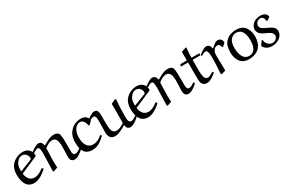

<svg xmlns="http://www.w3.org/2000/svg" viewBox="119 -1729 4293 2865"><g transform="rotate(-30 2265.0 -296.0)"><path d="M163.1 -396Q136.2 -367.2 126.7 -334.5Q117.2 -301.8 117.2 -259.8Q117.2 -253.9 119.1 -242.2L123 -237.8L325.2 -317.9Q337.9 -322.3 337.9 -344.2Q337.9 -378.4 312.3 -408.2Q286.6 -438 247.1 -438Q197.3 -438 163.1 -396ZM402.8 -318.8 121.1 -196.8Q123.5 -171.4 131.6 -147.9Q139.6 -124.5 154.3 -103Q168.9 -81.5 193.6 -68.8Q218.3 -56.2 250 -56.2Q316.9 -56.2 403.8 -124L415 -122.1L428.2 -104Q304.2 12.2 200.2 12.2Q161.6 12.2 131.8 -2Q102.1 -16.1 84 -38.8Q65.9 -61.5 54.4 -93.8Q43 -126 38.6 -157.7Q34.2 -189.5 34.2 -226.1Q34.2 -329.6 85 -388.2Q121.6 -431.2 173.3 -454.6Q225.1 -478 282.2 -478Q345.7 -478 384.8 -438.5Q423.8 -398.9 423.8 -339.8Q423.8 -334 420.4 -329.8Q417 -325.7 413.8 -324Q410.6 -322.3 402.8 -318.8Z M612.8 -18.1 542.5 5.9 527.8 -1Q536.6 -229.5 536.6 -297.9Q536.6 -356.4 529.5 -384.8Q522.5 -413.1 499.5 -413.1Q489.7 -413.1 476.6 -407.7Q463.4 -402.3 453.1 -396.2Q442.9 -390.1 424.8 -377.9L407.7 -399.9Q437.5 -421.4 454.3 -433.1Q471.2 -444.8 498.3 -458Q525.4 -471.2 542.5 -471.2Q577.1 -471.2 593.5 -452.9Q609.9 -434.6 614.7 -402.8L622.6 -397Q676.8 -429.7 722.7 -449.5Q768.6 -469.2 811.5 -469.2Q863.3 -469.2 888.7 -439.9Q897.9 -428.7 902.6 -392.8Q907.2 -356.9 908 -329.6Q908.7 -302.2 908.7 -255.9Q908.7 -137.2 909.7 -125Q912.1 -78.1 929.2 -66.9Q939 -60.1 956.5 -60.1Q984.4 -60.1 1036.6 -100.1H1049.8L1058.6 -79.1Q1020.5 -41.5 977.8 -15.9Q935.1 9.8 901.4 9.8Q829.6 9.8 829.6 -78.1L834.5 -249Q834.5 -329.6 814.7 -369.9Q794.9 -410.2 744.6 -410.2Q692.4 -410.2 615.7 -349.1Q609.4 -193.8 609.4 -116.2Q609.4 -87.9 612.8 -18.1Z M1417.5 -113.8 1428.2 -96.2Q1374 -43 1319.8 -12Q1265.6 19 1204.6 19Q1170.9 19 1143.8 11Q1116.7 2.9 1098.9 -10Q1081.1 -22.9 1068.1 -43Q1055.2 -63 1048.1 -82Q1041 -101.1 1037.1 -127Q1033.2 -152.8 1032.2 -172.1Q1031.2 -191.4 1031.2 -216.8Q1031.2 -329.6 1102.5 -402.3Q1173.8 -475.1 1284.7 -475.1Q1333 -475.1 1364.5 -447.8Q1396 -420.4 1400.4 -377L1346.7 -324.2L1329.6 -330.1Q1323.2 -379.9 1300.3 -408Q1277.3 -436 1244.6 -436Q1204.1 -436 1173.6 -407Q1143.1 -377.9 1128.7 -335.9Q1114.3 -293.9 1114.3 -248Q1114.3 -219.7 1117.4 -193.8Q1120.6 -168 1130.1 -140.4Q1139.6 -112.8 1154.8 -92.8Q1169.9 -72.8 1195.8 -59.8Q1221.7 -46.9 1255.4 -46.9Q1328.6 -46.9 1408.7 -116.2Z M2014.2 -105 2024.9 -85.9Q1994.1 -59.1 1972.4 -42Q1950.7 -24.9 1919.2 -8.5Q1887.7 7.8 1864.3 7.8Q1801.8 7.8 1794.9 -64L1787.1 -64.9Q1664.6 9.8 1599.1 9.8Q1568.4 9.8 1546.6 -1Q1524.9 -11.7 1514.2 -30.3Q1503.4 -48.8 1498.8 -68.6Q1494.1 -88.4 1494.1 -111.8Q1494.1 -128.9 1496.1 -195.1Q1498 -261.2 1498 -274.9Q1498 -340.8 1494.6 -362.8Q1491.2 -384.8 1481 -396Q1473.6 -404.8 1453.1 -404.8Q1434.1 -404.8 1382.3 -375L1369.1 -395Q1398.9 -418 1414.3 -429Q1429.7 -439.9 1457.5 -453.9Q1485.4 -467.8 1504.9 -467.8Q1544.9 -467.8 1558.6 -442.4Q1570.8 -418.9 1571.8 -342.8Q1571.8 -327.6 1571.3 -292Q1571.3 -261.2 1571.3 -244.1Q1571.3 -156.7 1577.6 -125Q1590.3 -63.5 1637.7 -53.2Q1648.9 -50.8 1661.1 -50.8Q1682.1 -50.8 1708 -60.3Q1733.9 -69.8 1749 -78.4Q1764.2 -86.9 1792 -104Q1792 -135.7 1792.5 -214.4Q1793 -293 1793 -329.1Q1793 -414.1 1792 -435.1L1869.1 -470.2L1882.3 -459Q1870.1 -314 1870.1 -181.2Q1870.1 -161.1 1870.4 -150.9Q1870.6 -140.6 1871.8 -124.3Q1873 -107.9 1876.2 -99.6Q1879.4 -91.3 1884.5 -82Q1889.6 -72.8 1898.4 -68.8Q1907.2 -64.9 1918.9 -64.9Q1949.2 -64.9 2006.3 -106.9Z M2125 -396Q2098.1 -367.2 2088.6 -334.5Q2079.1 -301.8 2079.1 -259.8Q2079.1 -253.9 2081.1 -242.2L2085 -237.8L2287.1 -317.9Q2299.8 -322.3 2299.8 -344.2Q2299.8 -378.4 2274.2 -408.2Q2248.5 -438 2209 -438Q2159.2 -438 2125 -396ZM2364.7 -318.8 2083 -196.8Q2085.4 -171.4 2093.5 -147.9Q2101.6 -124.5 2116.2 -103Q2130.9 -81.5 2155.5 -68.8Q2180.2 -56.2 2211.9 -56.2Q2278.8 -56.2 2365.7 -124L2377 -122.1L2390.1 -104Q2266.1 12.2 2162.1 12.2Q2123.5 12.2 2093.8 -2Q2064 -16.1 2045.9 -38.8Q2027.8 -61.5 2016.4 -93.8Q2004.9 -126 2000.5 -157.7Q1996.1 -189.5 1996.1 -226.1Q1996.1 -329.6 2046.9 -388.2Q2083.5 -431.2 2135.3 -454.6Q2187 -478 2244.1 -478Q2307.6 -478 2346.7 -438.5Q2385.7 -398.9 2385.7 -339.8Q2385.7 -334 2382.3 -329.8Q2378.9 -325.7 2375.7 -324Q2372.6 -322.3 2364.7 -318.8Z M2574.7 -18.1 2504.4 5.9 2489.7 -1Q2498.5 -229.5 2498.5 -297.9Q2498.5 -356.4 2491.5 -384.8Q2484.4 -413.1 2461.4 -413.1Q2451.7 -413.1 2438.5 -407.7Q2425.3 -402.3 2415 -396.2Q2404.8 -390.1 2386.7 -377.9L2369.6 -399.9Q2399.4 -421.4 2416.3 -433.1Q2433.1 -444.8 2460.2 -458Q2487.3 -471.2 2504.4 -471.2Q2539.1 -471.2 2555.4 -452.9Q2571.8 -434.6 2576.7 -402.8L2584.5 -397Q2638.7 -429.7 2684.6 -449.5Q2730.5 -469.2 2773.4 -469.2Q2825.2 -469.2 2850.6 -439.9Q2859.9 -428.7 2864.5 -392.8Q2869.1 -356.9 2869.9 -329.6Q2870.6 -302.2 2870.6 -255.9Q2870.6 -137.2 2871.6 -125Q2874 -78.1 2891.1 -66.9Q2900.9 -60.1 2918.5 -60.1Q2946.3 -60.1 2998.5 -100.1H3011.7L3020.5 -79.1Q2982.4 -41.5 2939.7 -15.9Q2897 9.8 2863.3 9.8Q2791.5 9.8 2791.5 -78.1L2796.4 -249Q2796.4 -329.6 2776.6 -369.9Q2756.8 -410.2 2706.5 -410.2Q2654.3 -410.2 2577.6 -349.1Q2571.3 -193.8 2571.3 -116.2Q2571.3 -87.9 2574.7 -18.1Z M3085.4 -582 3169.4 -610.8 3176.3 -606Q3166.5 -490.2 3165.5 -439.9L3171.4 -435.1H3299.3L3304.2 -431.2L3296.4 -404.8L3290.5 -399.9H3171.4L3165.5 -394V-205.1Q3165.5 -174.3 3168 -151.1Q3170.4 -127.9 3177.2 -104.2Q3184.1 -80.6 3199 -67.9Q3213.9 -55.2 3236.3 -55.2Q3263.2 -55.2 3327.1 -96.2L3339.4 -94.2L3346.2 -79.1Q3252.4 8.8 3182.6 8.8Q3133.8 8.8 3110.4 -22Q3094.7 -42 3091.1 -71.5Q3087.4 -101.1 3087.4 -203.1V-393.1L3081.5 -399.9H2969.2L2964.4 -404.8L2971.2 -429.2L2977.5 -435.1H3081.5L3087.4 -440.9Q3087.4 -556.2 3085.4 -582Z M3654.3 -338.9 3642.1 -344.2Q3637.7 -368.7 3625 -385.3Q3612.3 -401.9 3589.4 -401.9Q3561.5 -401.9 3542 -383.3Q3522.5 -364.7 3512.2 -339.8Q3505.9 -324.7 3504.2 -298.6Q3502.4 -272.5 3503.9 -225.3Q3505.4 -178.2 3505.4 -169.9Q3505.4 -94.2 3508.3 -18.1L3438 2.9L3423.3 -5.9Q3435.1 -145.5 3435.1 -243.2Q3435.1 -247.6 3435.1 -256.3Q3435.1 -275.4 3435.1 -284.9Q3435.1 -294.4 3434.6 -311.8Q3434.1 -329.1 3432.9 -338.9Q3431.6 -348.6 3429.9 -362.1Q3428.2 -375.5 3424.8 -382.8Q3421.4 -390.1 3417 -397.9Q3412.6 -405.8 3406.2 -408.9Q3399.9 -412.1 3392.1 -412.1Q3369.1 -412.1 3314 -380.9L3302.2 -397.9Q3332.5 -421.9 3347.7 -433.1Q3362.8 -444.3 3390.4 -458.7Q3418 -473.1 3437 -473.1Q3499 -473.1 3509.3 -400.9L3519 -397Q3591.3 -466.8 3629.4 -466.8Q3700.7 -466.8 3708 -388.2Z M3801.8 -315.9Q3793.9 -282.7 3793.9 -238.8Q3793.9 -210.9 3797.4 -184.1Q3800.8 -157.2 3810.3 -127.9Q3819.8 -98.6 3834.2 -76.9Q3848.6 -55.2 3873 -41Q3897.5 -26.9 3928.7 -26.9Q3960 -26.9 3983.6 -39.3Q4007.3 -51.8 4021.5 -70.8Q4035.6 -89.8 4044.4 -116.5Q4053.2 -143.1 4056.4 -168Q4059.6 -192.9 4059.6 -220.2Q4059.6 -248 4056.9 -273.4Q4054.2 -298.8 4045.7 -327.6Q4037.1 -356.4 4023.2 -377.2Q4009.3 -397.9 3984.6 -411.9Q3960 -425.8 3927.7 -425.8Q3884.8 -425.8 3849.9 -397.5Q3814.9 -369.1 3801.8 -315.9ZM3901.9 14.2Q3852.1 14.2 3814.7 -3.4Q3777.3 -21 3755.4 -51.5Q3733.4 -82 3722.2 -117.9Q3710.9 -153.8 3708 -195.8Q3708 -258.8 3719 -307.4Q3730 -356 3762.7 -391.1Q3796.4 -428.2 3845.9 -446.5Q3895.5 -464.8 3950.7 -464.8Q4003.4 -464.8 4043.2 -445.6Q4083 -426.3 4105.2 -393.3Q4127.4 -360.4 4138.2 -321.5Q4148.9 -282.7 4148.9 -238.8Q4148.9 -123.5 4090.8 -59.1Q4057.6 -21.5 4008.1 -3.7Q3958.5 14.2 3901.9 14.2Z M4478.5 -382.8 4423.3 -346.2 4411.1 -353Q4405.8 -431.2 4346.2 -431.2Q4311 -431.2 4287.6 -408Q4264.2 -384.8 4264.2 -350.1Q4264.2 -321.3 4290.3 -299.8Q4316.4 -278.3 4374.5 -253.9Q4433.1 -228.5 4461.2 -200.7Q4489.3 -172.9 4489.3 -138.2Q4489.3 -101.6 4472.4 -71.3Q4455.6 -41 4428.2 -22.2Q4400.9 -3.4 4367.9 6.8Q4335 17.1 4301.3 17.1Q4198.2 17.1 4154.3 -65.9L4203.1 -137.2L4217.3 -136.2Q4220.2 -88.9 4252.4 -54.9Q4284.7 -21 4331.1 -21Q4363.3 -21 4389.9 -43.9Q4416.5 -66.9 4416.5 -97.2Q4416.5 -115.2 4408.2 -130.6Q4399.9 -146 4384 -158Q4368.2 -169.9 4353.3 -178Q4338.4 -186 4317.4 -194.8Q4291 -205.6 4270.8 -216.8Q4250.5 -228 4231.7 -243.7Q4212.9 -259.3 4202.6 -279.5Q4192.4 -299.8 4192.4 -323.2Q4192.4 -366.2 4218.5 -399.7Q4244.6 -433.1 4283.7 -449.5Q4322.8 -465.8 4365.2 -465.8Q4409.7 -465.8 4443.1 -445.3Q4476.6 -424.8 4478.5 -382.8Z"/></g></svg>

Font: Aref Ruqaa
Style: Regular
Weight: 400
Designer: Abdoulla Aref
Version: Version 0.7